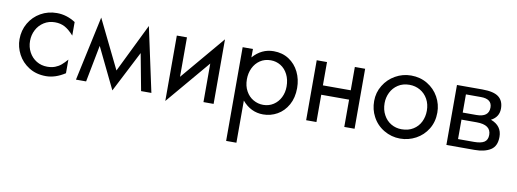

<svg xmlns="http://www.w3.org/2000/svg" viewBox="-56 -761 3526 1310"><g transform="rotate(10 1706.5 -106.5)"><path d="M34.7 -205.1Q34.7 -266.6 64 -316.9Q93.3 -367.2 143.8 -396Q194.3 -424.8 255.9 -424.8Q323.7 -424.8 384.8 -385.3V-291.5Q351.6 -328.6 322 -344.5Q292.5 -360.4 253.9 -360.4Q210.9 -360.4 177.5 -339.1Q144 -317.9 125.7 -282.5Q107.4 -247.1 107.4 -206.1Q107.4 -163.6 126.2 -128.4Q145 -93.3 178.2 -73Q211.4 -52.7 252.9 -52.7Q283.7 -52.7 307.1 -61.8Q330.6 -70.8 348.6 -86.2Q366.7 -101.6 387.2 -125.5V-31.2Q320.3 12.2 255.4 12.2Q187.5 12.2 137.5 -19.3Q87.4 -50.8 61 -100.8Q34.7 -150.9 34.7 -205.1Z M558.1 -446.8 723.1 -109.4 888.2 -446.8 984.4 0H913.1L865.2 -254.9L719.2 29.3L581.5 -254.9L532.2 0H461.9Z M1087.4 -415.5H1157.7V-142.1L1415.5 -447.3V0H1345.2V-267.1L1087.4 37.6Z M1614.7 -415.5 1614.3 -356.9Q1673.8 -425.3 1757.8 -425.3Q1817.9 -425.3 1863.3 -395.8Q1908.7 -366.2 1933.3 -315.9Q1958 -265.6 1958 -205.1Q1958 -137.7 1930.4 -88.4Q1902.8 -39.1 1857.4 -13.4Q1812 12.2 1759.8 12.2Q1674.3 12.2 1614.7 -58.1V233.9H1543.5V-415.5ZM1629.4 -123.5Q1648.4 -88.9 1680.4 -70.6Q1712.4 -52.2 1749 -52.2Q1788.6 -52.2 1819.8 -72.5Q1851.1 -92.8 1868.2 -127.2Q1885.3 -161.6 1885.3 -202.6Q1885.3 -250.5 1866.9 -286.6Q1848.6 -322.8 1817.4 -341.8Q1786.1 -360.8 1749 -360.8Q1706.5 -360.8 1675 -339.6Q1643.6 -318.4 1626.7 -283Q1609.9 -247.6 1609.9 -205.1Q1609.9 -158.2 1629.4 -123.5Z M2056.6 0V-415.5H2127.9V-253.9H2320.8V-415.5H2392.1V0H2320.8V-189H2127.9V0Z M2521 -318.4Q2550.8 -367.7 2601.3 -396.2Q2651.9 -424.8 2710 -424.8Q2773.4 -424.8 2823.5 -394.5Q2873.5 -364.3 2901.4 -314Q2929.2 -263.7 2929.2 -206.5Q2929.2 -142.1 2898.7 -92.3Q2868.2 -42.5 2817.4 -15.1Q2766.6 12.2 2708.5 12.2Q2648.4 12.2 2596.2 -18.8Q2543.9 -49.8 2516.1 -103.5Q2490.7 -150.9 2490.7 -210Q2490.7 -269 2521 -318.4ZM2583 -126.5Q2602.1 -90.8 2635 -71.5Q2668 -52.2 2708 -52.2Q2754.9 -52.2 2788.6 -73.5Q2822.3 -94.7 2839.4 -129.9Q2856.4 -165 2856.4 -206.1Q2856.4 -252 2836.9 -286.9Q2817.4 -321.8 2783.9 -341.1Q2750.5 -360.4 2709.5 -360.4Q2664.1 -360.4 2630.9 -338.6Q2597.7 -316.9 2580.6 -282Q2563.5 -247.1 2563.5 -208.5Q2563.5 -161.6 2583 -126.5Z M3028.3 0V-415.5H3204.6Q3283.2 -415.5 3317.6 -388.9Q3352.1 -362.3 3352.1 -308.6Q3352.1 -250 3297.9 -222.2Q3375.5 -193.8 3375.5 -116.7Q3375.5 -52.2 3334 -26.1Q3292.5 0 3223.6 0ZM3210 -53.2Q3258.3 -53.2 3281.2 -68.1Q3304.2 -83 3304.2 -118.2Q3304.2 -188 3204.6 -188H3099.6V-53.2ZM3099.6 -362.8V-236.8H3193.8Q3280.3 -236.8 3280.3 -303.2Q3280.3 -362.8 3203.1 -362.8Z"/></g></svg>

Font: NMS Futura Pro Book
Style: Regular
Weight: 400
Designer: Blend3rman
Version: Version 0.1